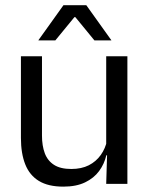

<svg xmlns="http://www.w3.org/2000/svg" viewBox="-20 -703 573 734"><path d="M140.5 -488V-184.5Q140.5 -146 151.2 -117.2Q162 -88.5 186.5 -72.8Q211 -57 252.5 -57Q291.5 -57 319.5 -71.2Q347.5 -85.5 365.2 -110.5Q383 -135.5 389.5 -167L404 -109.5H386.5Q379 -76.5 359 -49.2Q339 -22 305.2 -5.8Q271.5 10.5 222 10.5Q164.5 10.5 128.8 -11.2Q93 -33 76.5 -74.8Q60 -116.5 60 -175.5V-488ZM467 -488V0H386L389.5 -117L386 -122V-488ZM222.5 -683H310L405.5 -549.5V-548.5H341L268 -637.5H264.5L191.5 -548.5H127V-549.5Z"/></svg>

Font: Anek Latin
Style: Regular
Weight: 400
Designer: Yesha Goshar
Foundry: Ek Type
Version: Version 1.003